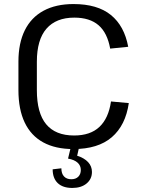

<svg xmlns="http://www.w3.org/2000/svg" viewBox="-20 -728 709 948"><path d="M342 8Q254 8 193.5 -25Q133 -58 102 -123Q71 -188 71 -283V-424Q71 -515 102.5 -578.5Q134 -642 195 -675Q256 -708 343 -708Q461 -708 527.5 -654Q594 -600 613 -497L524 -488Q510 -566 466.5 -603.5Q423 -641 347 -641Q257 -641 209.5 -586.5Q162 -532 162 -423V-283Q162 -170 208 -114.5Q254 -59 346 -59Q426 -59 471 -101.5Q516 -144 528 -227L616 -219Q600 -109 532 -50.5Q464 8 342 8ZM337 200Q290 200 265 176Q240 152 240 108L283 103Q283 129 296 143Q309 157 332 157Q354 157 366.5 144.5Q379 132 379 111Q379 90 363.5 75.5Q348 61 316 55L329 1H370L361 41Q396 52 415 72.5Q434 93 434 121Q434 156 407.5 178Q381 200 337 200Z"/></svg>

Font: Pathway Extreme 72pt Medium
Style: Regular
Weight: 500
Designer: Eduardo Rodriguez Tunni
Foundry: Eduardo Rodriguez Tunni
Version: Version 1.001;gftools[0.9.26]